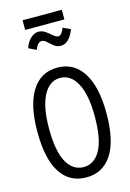

<svg xmlns="http://www.w3.org/2000/svg" viewBox="-139 -1001 728 1078"><g transform="rotate(-15 225.0 -461.5)"><path d="M225 11Q128 11 76 -69Q24 -149 24 -308Q24 -462 76 -544.5Q128 -627 225 -627Q321 -627 373.5 -544.5Q426 -462 426 -308Q426 -149 373.5 -69Q321 11 225 11ZM225 -49Q287 -49 322.5 -112.5Q358 -176 358 -308Q358 -433 322.5 -500Q287 -567 225 -567Q163 -567 127.5 -500Q92 -433 92 -308Q92 -176 127.5 -112.5Q163 -49 225 -49ZM312 -836 356 -815Q339 -775 320 -757.5Q301 -740 278 -740Q255 -740 238 -753.5Q221 -767 207 -780.5Q193 -794 179 -794Q155 -794 140 -753L96 -774Q106 -807 128 -828Q150 -849 174 -849Q197 -849 215.5 -835.5Q234 -822 249.5 -808.5Q265 -795 277 -795Q297 -795 312 -836ZM106 -878V-934H334V-878Z"/></g></svg>

Font: Inconsolata SemiCondensed
Style: Regular
Weight: 400
Width: 4
Monospace: yes
Designer: Raph Levien, Cyreal, Brenton Simpson
Foundry: Raph Levien, Cyreal, Google
Version: Version 3.000; ttfautohint (v1.8.2.53-6de2)